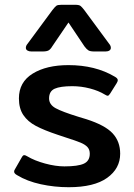

<svg xmlns="http://www.w3.org/2000/svg" viewBox="-20 -767 561 802"><path d="M88 -567Q88 -576 95 -584L199 -725Q210 -739 215.5 -743Q221 -747 237 -747H294Q310 -747 316 -742.5Q322 -738 332 -725L436 -584Q443 -576 443 -567Q443 -560 437 -556Q431 -552 421 -552H374Q357 -552 349.5 -556.5Q342 -561 333 -573L266 -673L198 -573Q191 -561 183 -556.5Q175 -552 158 -552H111Q101 -552 94.5 -556Q88 -560 88 -567ZM52 -35Q39 -42 39 -50Q39 -56 43 -61L71 -110Q76 -119 81 -119Q86 -119 94 -114Q124 -96 168 -84Q212 -72 249 -72Q306 -72 330.5 -83.5Q355 -95 355 -125Q355 -142 345.5 -152.5Q336 -163 317 -171Q298 -179 254 -193Q254 -193 221 -204Q164 -223 130 -241Q96 -259 77.5 -286.5Q59 -314 59 -356Q59 -424 116.5 -459.5Q174 -495 266 -495Q378 -495 459 -447Q472 -440 472 -432Q472 -427 467 -419L440 -376Q434 -367 430 -367Q426 -367 418 -372Q392 -388 355.5 -397.5Q319 -407 282 -407Q232 -407 208.5 -396.5Q185 -386 185 -356Q185 -330 212.5 -315Q240 -300 308 -279L341 -269Q419 -244 450.5 -210Q482 -176 482 -125Q482 -63 427.5 -24Q373 15 267 15Q207 15 150 2.5Q93 -10 52 -35Z"/></svg>

Font: Mitr
Style: Regular
Weight: 400
Designer: Thanarat Vachiruckul
Foundry: Cadson Demak
Version: Version 1.003